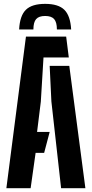

<svg xmlns="http://www.w3.org/2000/svg" viewBox="-20 -993 484 1013"><path d="M13.6 0 116.9 -800H329.1L343 -689.7H209.5L195.4 -456.8L175.6 -296.9H242.1L213 -186.6H167.9L141.6 0ZM302.4 0 251.1 -457.8 242.1 -645.5H345.6L430.5 0ZM218.2 -972.6Q287.6 -972.6 319.4 -941.4Q351.2 -910.2 355.4 -837.7H280.2Q280.1 -875.8 265.7 -892.3Q251.3 -908.7 218.2 -908.7Q185.1 -908.7 170.7 -892.3Q156.3 -875.8 156.2 -837.7H80.9Q84.7 -910.2 116.6 -941.4Q148.4 -972.6 218.2 -972.6Z"/></svg>

Font: Big Shoulders Stencil Thin
Style: Regular
Weight: 100
Designer: Patric King
Foundry: XO Type Co
Version: Version 2.001